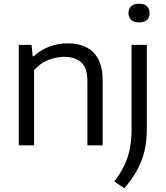

<svg xmlns="http://www.w3.org/2000/svg" viewBox="-20 -785 895 1037"><path d="M81.5 0V-542.5H150.5L156.5 -481H162Q198.5 -515 246 -533Q293.5 -551 345.5 -551Q401.5 -551 444 -530.8Q486.5 -510.5 510.5 -466.2Q534.5 -422 534.5 -348.5V0H452V-345.5Q452 -419 418.5 -448.5Q385 -478 327 -478Q300.5 -478 271.2 -471Q242 -464 214.2 -448Q186.5 -432 164 -405.5V0ZM651.5 232 597.5 195Q630 152.5 650.8 109.8Q671.5 67 681 19.5Q690.5 -28 690.5 -85V-542.5H773V-89Q773 -25.5 760.8 28.5Q748.5 82.5 721.5 132.2Q694.5 182 651.5 232ZM731 -664Q703.5 -664 688.8 -677.2Q674 -690.5 674 -714Q674 -738 688.8 -751.5Q703.5 -765 731 -765Q759 -765 773.5 -751.5Q788 -738 788 -714Q788 -690.5 773.5 -677.2Q759 -664 731 -664Z"/></svg>

Font: Encode Sans SemiExpanded
Style: Regular
Weight: 400
Width: 6
Designer: Multiple Designers
Foundry: Impallari Type
Version: Version 3.002